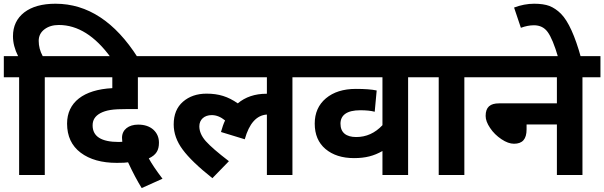

<svg xmlns="http://www.w3.org/2000/svg" viewBox="-20 -916 3163 1005"><path d="M203.6 -622.1C189.5 -647.9 182.6 -674.3 182.6 -702.1C182.6 -727.5 192.9 -747.6 212.9 -762.7C232.9 -777.8 257.8 -785.2 288.1 -785.2C387.2 -785.2 477.5 -728 560.1 -614.7H701.2C582 -802.2 438.5 -896.5 270.5 -896.5C200.7 -896.5 146.5 -881.3 106.9 -851.1C67.4 -820.3 47.9 -778.8 47.9 -726.1C47.9 -692.9 56.6 -658.2 74.7 -622.1H0V-511.7H80.1V0H214.4V-511.7H308.6V-622.1Z M331.1 -269C331.1 -203.1 355 -152.3 402.3 -116.7C449.7 -81.1 512.7 -63.5 591.3 -63.5C622.1 -63.5 641.6 -64.5 650.4 -66.4C674.8 -13.7 698.7 31.2 721.7 68.4L830.6 19.5C797.9 -23.4 773.9 -59.1 758.8 -86.9C797.9 -105 812 -129.9 812 -168.9C812 -196.8 802.2 -219.2 782.7 -237.3C762.7 -254.9 736.3 -263.7 703.1 -263.7C653.8 -263.7 618.7 -237.8 618.7 -194.8C618.7 -188.5 619.1 -181.6 620.1 -173.8C615.7 -173.3 609.4 -172.9 602.1 -172.9C510.3 -172.9 464.8 -201.7 464.8 -259.8C464.8 -287.6 477.1 -308.1 505.4 -323.7C519.5 -331.1 536.6 -336.9 557.6 -340.3C578.6 -343.8 609.4 -345.2 650.4 -345.2H701.7V-511.7H866.7V-622.1H294.4V-511.7H567.9V-454.6C417 -446.8 331.1 -380.4 331.1 -269Z M1377 0H1510.7V-511.7H1605V-622.1H852.5V-511.7H1377V-425.3H1374.5C1314.5 -425.3 1264.2 -408.2 1224.6 -375C1173.3 -410.6 1125.5 -425.8 1061 -425.8C1011.2 -425.8 970.2 -411.6 938 -383.8C905.3 -355.5 889.2 -315.9 889.2 -264.6C889.2 -219.2 904.8 -175.3 936 -133.3C967.3 -90.8 1019 -41 1091.8 16.6L1178.2 -72.3C1120.1 -116.7 1079.6 -151.9 1057.1 -177.2C1034.7 -202.6 1023.4 -228.5 1023.4 -254.9C1023.4 -290 1049.3 -313.5 1088.4 -313.5C1112.3 -313.5 1135.3 -304.2 1158.2 -285.6C1149.9 -268.6 1143.1 -248 1136.7 -225.1L1261.2 -187C1284.2 -269.5 1322.8 -313 1377 -316.4Z M1981.9 0H2116.2V-511.7H2210.4V-622.1H1590.8V-511.7H1981.9V-260.7C1942.9 -219.2 1897 -198.7 1844.7 -198.7C1791.5 -198.7 1762.2 -222.2 1762.2 -268.6C1762.2 -313 1795.4 -338.9 1865.7 -338.9C1896.5 -338.9 1921.4 -336.4 1941.4 -331.1L1951.7 -442.4C1926.8 -447.8 1890.6 -450.7 1842.8 -450.7C1777.3 -450.7 1725.1 -434.1 1686 -401.4C1647 -368.7 1627.4 -324.2 1627.4 -269C1627.4 -212.4 1646 -168 1683.6 -136.2C1721.2 -104.5 1771 -88.4 1833 -88.4C1894 -88.4 1937 -100.1 1981.9 -125.5Z M2504.9 -622.1H2196.3V-511.7H2276.4V0H2410.6V-511.7H2504.9Z M2895 0H3028.8V-511.7H3123V-622.1H2490.7V-511.7H2895V-375H2592.3C2545.4 -375 2522 -355.5 2522 -309.1C2522 -290 2529.8 -269 2545.4 -246.1C2560.5 -223.1 2580.6 -203.6 2604.5 -187.5C2628.4 -171.4 2650.4 -163.6 2670.4 -163.6C2714.8 -163.6 2736.3 -187.5 2736.3 -238.8V-264.6H2895Z M3021 -614.7C2990.2 -726.6 2955.1 -804.7 2916.5 -843.8C2897.5 -862.8 2877 -876.5 2856 -884.8C2835 -892.6 2808.1 -896.5 2775.9 -896.5C2740.7 -896.5 2705.6 -889.6 2670.9 -876.5L2706.5 -770.5C2730.5 -779.3 2752.9 -783.7 2774.9 -783.7C2805.7 -783.7 2829.6 -772 2846.7 -748.5C2864.3 -724.6 2882.8 -680.2 2901.9 -614.7Z"/></svg>

Font: Noto Reveo Sans
Style: Bold
Weight: 700
Designer: Monotype Design team
Foundry: Monotype Imaging Inc.
Version: Version 1.04